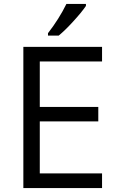

<svg xmlns="http://www.w3.org/2000/svg" viewBox="-20 -951 596 971"><path d="M496.1 -640.1H181.2V-410.2H477.1V-336.9H181.2V-74.2H496.1V0H98.1V-713.9H496.1ZM414.6 -931.2V-920.9Q392.6 -888.7 350.1 -842.3Q307.6 -795.9 276.9 -771H222.7V-783.2Q278.8 -855.5 315.9 -931.2Z"/></svg>

Font: OpenSansHebrew-Regular
Style: Regular
Weight: 400
Foundry: Ascender Corporation, Yanek Iontef
Version: Version 2.001;PS 002.001;hotconv 1.0.70;makeotf.lib2.5.58329